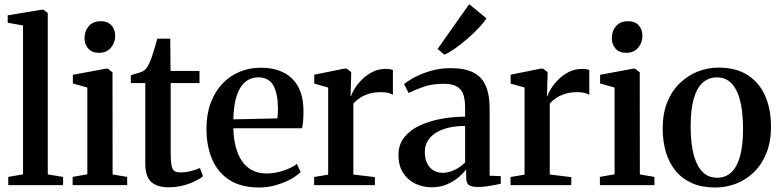

<svg xmlns="http://www.w3.org/2000/svg" viewBox="-20 -864 3645 896"><path d="M87.5 -50.5V-745L16 -758V-792.5L173 -818.5H182.5L203 -803.5V-50L274.5 -38.5V0H18.5V-38.5Z M319 0V-38.5L387.5 -50.5V-455.5L320 -474.5V-515L474 -543.5H483.5L505 -526.5L505.5 -50L573.5 -38.5V0ZM441 -617.5Q409.5 -617.5 392 -637.2Q374.5 -657 374.5 -686Q374.5 -719 394.2 -742Q414 -765 450 -765H451Q482.5 -765 500 -745.8Q517.5 -726.5 517.5 -697Q517.5 -665 497.5 -641.2Q477.5 -617.5 442 -617.5Z M766 10Q713.5 10 685.8 -14.8Q658 -39.5 658 -100.5V-476.5H590.5V-513Q600 -516.5 611.5 -519.5Q623 -522.5 633.5 -526Q644 -529.5 650 -533.5Q657 -538 662.2 -544.5Q667.5 -551 671.8 -559.2Q676 -567.5 680.5 -577.5Q685.5 -589 691.8 -608.2Q698 -627.5 704 -648Q710 -668.5 714 -683.5H774.5L776 -533H911V-476.5H776.5V-153.5Q776.5 -111 780.8 -91Q785 -71 795.5 -65.2Q806 -59.5 825 -59.5Q847 -59.5 872.8 -66.2Q898.5 -73 913 -80L927.5 -41.5Q913 -29.5 888 -17.5Q863 -5.5 831.8 2.2Q800.5 10 766 10Z M1189.5 11Q1106.5 11 1052 -23.2Q997.5 -57.5 970.5 -119.5Q943.5 -181.5 943.5 -263.5Q943.5 -330 962.8 -382.5Q982 -435 1016.5 -472Q1051 -509 1097 -528.5Q1143 -548 1196.5 -548Q1290 -548 1342 -498.2Q1394 -448.5 1396 -355Q1396.5 -323.5 1394.8 -302Q1393 -280.5 1389.5 -265.5H1069Q1070 -218 1080 -179.2Q1090 -140.5 1109 -112.5Q1128 -84.5 1157 -69.5Q1186 -54.5 1224.5 -54.5Q1263.5 -54.5 1303.5 -68Q1343.5 -81.5 1365.5 -99L1383 -61.5Q1366.5 -44 1336.2 -27.5Q1306 -11 1267.8 0Q1229.5 11 1189.5 11ZM1069 -307 1274.5 -311.5Q1276 -322.5 1276.5 -334.8Q1277 -347 1277 -358.5Q1277 -425 1256.2 -464Q1235.5 -503 1185 -503Q1159 -503 1138.2 -491.2Q1117.5 -479.5 1102.2 -455.8Q1087 -432 1078.5 -395Q1070 -358 1069 -307Z M1446 0V-38L1511.5 -49V-455.5L1446.5 -474V-515.5L1586 -543.5H1598L1619 -527.5L1618.5 -502L1616 -414.5L1618.5 -416.5Q1622.5 -429.5 1635 -450.2Q1647.5 -471 1668.5 -492.2Q1689.5 -513.5 1717.8 -528Q1746 -542.5 1780.5 -542.5Q1793 -542.5 1800.8 -541Q1808.5 -539.5 1813.5 -537.5V-421Q1807 -426 1793.5 -430Q1780 -434 1759 -434Q1727.5 -434 1703 -426.8Q1678.5 -419.5 1660.2 -407.5Q1642 -395.5 1629 -381V-49.5L1729.5 -37.5V0Z M1994.5 10Q1953 10 1917.8 -7Q1882.5 -24 1861 -57.5Q1839.5 -91 1839.5 -141Q1839.5 -189 1866.5 -223Q1893.5 -257 1938.2 -278Q1983 -299 2038.2 -309.2Q2093.5 -319.5 2150.5 -319.5V-361.5Q2150.5 -399.5 2141.8 -424Q2133 -448.5 2111 -460.8Q2089 -473 2049.5 -473Q1995.5 -473 1953.8 -458Q1912 -443 1887 -430L1865.5 -471.5Q1879.5 -484 1911.2 -501.5Q1943 -519 1987.5 -532.5Q2032 -546 2084 -546Q2149 -546 2188.8 -525.8Q2228.5 -505.5 2246.8 -463.8Q2265 -422 2265 -357V-44L2317 -42V-6.5Q2306 -4 2288.2 -0.5Q2270.5 3 2250.2 5.8Q2230 8.5 2211 8.5Q2182 8.5 2168.8 0Q2155.5 -8.5 2155.5 -37V-74Q2145 -58.5 2122.5 -38.8Q2100 -19 2067.8 -4.5Q2035.5 10 1994.5 10ZM2046.5 -57.5Q2073 -57.5 2101.2 -71Q2129.5 -84.5 2150.5 -106V-276.5Q2089.5 -276 2047.5 -260.5Q2005.5 -245 1984 -218Q1962.5 -191 1962.5 -155Q1962.5 -123.5 1973.5 -101.5Q1984.5 -79.5 2003.5 -68.5Q2022.5 -57.5 2046.5 -57.5ZM2053.5 -609 2022 -635.5 2169.5 -844.5 2250 -778.5Q2237.5 -758 2213.5 -732.8Q2189.5 -707.5 2160.8 -682.8Q2132 -658 2104 -638.2Q2076 -618.5 2054.5 -609Z M2362.5 0V-38L2428 -49V-455.5L2363 -474V-515.5L2502.5 -543.5H2514.5L2535.5 -527.5L2535 -502L2532.5 -414.5L2535 -416.5Q2539 -429.5 2551.5 -450.2Q2564 -471 2585 -492.2Q2606 -513.5 2634.2 -528Q2662.5 -542.5 2697 -542.5Q2709.5 -542.5 2717.2 -541Q2725 -539.5 2730 -537.5V-421Q2723.5 -426 2710 -430Q2696.5 -434 2675.5 -434Q2644 -434 2619.5 -426.8Q2595 -419.5 2576.8 -407.5Q2558.5 -395.5 2545.5 -381V-49.5L2646 -37.5V0Z M2779.5 0V-38.5L2848 -50.5V-455.5L2780.5 -474.5V-515L2934.5 -543.5H2944L2965.5 -526.5L2966 -50L3034 -38.5V0ZM2901.5 -617.5Q2870 -617.5 2852.5 -637.2Q2835 -657 2835 -686Q2835 -719 2854.8 -742Q2874.5 -765 2910.5 -765H2911.5Q2943 -765 2960.5 -745.8Q2978 -726.5 2978 -697Q2978 -665 2958 -641.2Q2938 -617.5 2902.5 -617.5Z M3072.5 -264Q3072.5 -334.5 3094 -387.5Q3115.5 -440.5 3152.8 -476.2Q3190 -512 3236.5 -530.2Q3283 -548.5 3333 -548.5Q3416 -548.5 3470.2 -513Q3524.5 -477.5 3551.2 -415.5Q3578 -353.5 3578 -273Q3578 -202.5 3556.5 -149.2Q3535 -96 3498 -60.2Q3461 -24.5 3414.5 -6.8Q3368 11 3318 11Q3256 11 3210 -9Q3164 -29 3133.5 -66Q3103 -103 3087.8 -153.5Q3072.5 -204 3072.5 -264ZM3326.5 -34.5Q3365.5 -34.5 3392.5 -59.5Q3419.5 -84.5 3433.5 -135Q3447.5 -185.5 3447.5 -262Q3447.5 -313 3441.2 -356.8Q3435 -400.5 3420.8 -433.2Q3406.5 -466 3383.2 -484.5Q3360 -503 3326.5 -503Q3286.5 -503 3259 -478Q3231.5 -453 3217.2 -402.8Q3203 -352.5 3203 -275Q3203 -224 3209.5 -180Q3216 -136 3230.8 -103.2Q3245.5 -70.5 3269 -52.5Q3292.5 -34.5 3326.5 -34.5Z"/></svg>

Font: Merriweather 72pt SemiBold
Style: Regular
Weight: 600
Version: Version 2.100